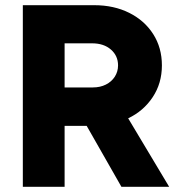

<svg xmlns="http://www.w3.org/2000/svg" viewBox="-20 -720 694 740"><path d="M68 0V-700H343Q419 -700 478 -670.5Q537 -641 570.5 -588.5Q604 -536 604 -468Q604 -399 568.5 -345.5Q533 -292 474 -264L632 0H448L314 -235Q308 -235 301.5 -235Q295 -235 289 -235H229V0ZM229 -383H338Q366 -383 388 -394Q410 -405 422.5 -424.5Q435 -444 435 -468Q435 -505 407.5 -529Q380 -553 335 -553H229Z"/></svg>

Font: Figtree ExtraBold
Style: Regular
Weight: 800
Designer: Erik Kennedy
Foundry: Erik Kennedy
Version: Version 2.002